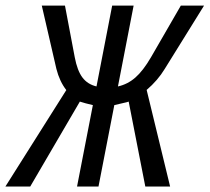

<svg xmlns="http://www.w3.org/2000/svg" viewBox="-71 -679 763 699"><path d="M209.5 0 267.1 -296.4Q239.3 -302.7 219.7 -309.1L39.1 0H-51.3L170.4 -351.1Q146 -382.3 134.3 -428.2L81.1 -658.7H165.5L201.2 -470.2Q210.4 -421.9 229 -397Q247.6 -372.1 280.3 -364.3L337.4 -658.7H415.5L358.4 -364.3Q393.6 -372.1 421.6 -396.5Q449.7 -420.9 478.5 -470.2L587.4 -658.7H671.9L528.8 -428.2Q503.4 -386.2 462.9 -351.6L548.3 0H458L397.5 -309.1L389.2 -306.6L345.2 -296.4L287.6 0Z"/></svg>

Font: Cousine
Style: Italic
Weight: 400
Italic angle: -12°
Monospace: yes
Designer: Steve Matteson
Foundry: Monotype Imaging Inc.
Version: Version 1.21